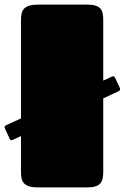

<svg xmlns="http://www.w3.org/2000/svg" viewBox="-42 -820 545 840"><path d="M49.8 -224.6 13.7 -208Q3.9 -203.1 0 -213.4L-20.5 -258.3Q-24.9 -267.6 -15.6 -272L49.8 -301.8V-731.9Q49.8 -748.5 52.7 -761.5Q55.7 -774.4 64 -782.7Q72.3 -791 86.9 -795.4Q101.6 -799.8 125 -799.8H338.9Q361.3 -799.8 375 -795.7Q388.7 -791.5 396.5 -783.2Q404.3 -774.9 407 -762.2Q409.7 -749.5 409.7 -732.4V-467.3L447.8 -484.9Q457 -489.3 461.4 -480L482.4 -435.1Q486.3 -425.8 477.1 -420.9L409.7 -389.6V-66.9Q409.7 -50.3 406.7 -37.8Q403.8 -25.4 396 -16.8Q388.2 -8.3 374.3 -4.2Q360.4 0 337.9 0H125Q101.6 0 86.9 -4.4Q72.3 -8.8 64 -17.1Q55.7 -25.4 52.7 -38.1Q49.8 -50.8 49.8 -67.9Z"/></svg>

Font: Fascinate
Style: Regular
Weight: 900
Designer: Astigmatic (AOETI)
Foundry: Astigmatic (AOETI)
Version: Version 1.000